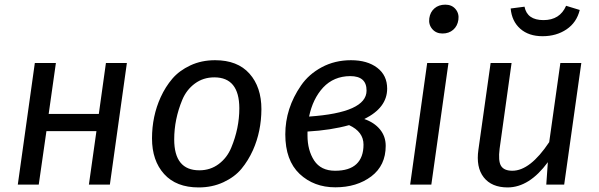

<svg xmlns="http://www.w3.org/2000/svg" viewBox="-20 -800 2596 832"><path d="M397.9 -231.9H181.2L147.9 0H57.1L130.9 -526.9H222.2L190.9 -306.2H408.2L439 -526.9H529.8L456.1 0H365.2Z M908.7 -464.8Q860.8 -464.8 824.5 -438Q788.1 -411.1 770 -367.7Q734.9 -283.2 734.9 -195.8Q734.9 -62 843.8 -62Q891.6 -62 927.7 -89.1Q963.9 -116.2 981.9 -159.7Q1017.1 -244.1 1017.1 -331.1Q1016.6 -464.8 908.7 -464.8ZM912.1 -539.1Q1009.3 -539.1 1061 -481Q1112.8 -422.9 1112.8 -326.7Q1112.3 -230.5 1076.2 -149.4Q1055.7 -104 1026.4 -68.6Q997.1 -33.2 948.5 -10.5Q899.9 12.2 840.8 12.2Q743.7 12.2 691.2 -45.9Q638.7 -104 638.7 -200.2Q638.7 -296.4 676.3 -378.9Q696.8 -423.8 726.8 -459Q756.8 -494.1 804.9 -516.6Q853 -539.1 912.1 -539.1Z M1312.5 -212.9Q1312.5 -148.9 1341.3 -104.5Q1370.6 -60.1 1432.1 -60.1Q1493.7 -60.1 1524.4 -88.9Q1555.2 -117.7 1555.2 -173.3Q1555.2 -229 1492.7 -257.8Q1414.6 -235.8 1312.5 -230ZM1497.6 -470.2Q1426.3 -469.7 1380.4 -420.9Q1335.4 -372.1 1319.3 -294.9Q1568.4 -312 1568.4 -407.2Q1568.8 -470.2 1497.6 -470.2ZM1501 -539.1Q1571.8 -539.1 1614.7 -506.3Q1657.7 -473.6 1657.7 -416Q1657.7 -333 1558.6 -284.2Q1601.6 -269.5 1626.5 -239.3Q1651.4 -209 1651.4 -168Q1651.4 -83 1588.9 -35.6Q1525.9 11.7 1433.1 11.7Q1340.3 11.7 1278.3 -46.4Q1216.3 -105 1216.3 -217.8Q1216.3 -330.6 1284.2 -429.2Q1317.9 -478.5 1374.5 -508.8Q1431.2 -539.1 1501 -539.1Z M1849.1 0H1757.3L1831.1 -526.9H1923.3ZM1862.8 -763.9Q1881.3 -779.8 1909.7 -779.8Q1938 -779.8 1954.1 -760.5Q1970.2 -741.2 1966.3 -714.1Q1962.4 -687 1943.8 -670.9Q1925.3 -654.8 1897.5 -654.8Q1869.6 -654.8 1853 -674.3Q1836.4 -693.8 1840.3 -720.9Q1844.2 -748 1862.8 -763.9Z M2200.2 -60.1Q2277.3 -60.1 2359.9 -184.1L2408.2 -526.9H2499L2424.8 0H2347.2L2354 -97.2Q2273.9 11.7 2180.2 12.2Q2110.4 12.2 2076.2 -31.5Q2042 -75.2 2053.2 -151.9L2106 -526.9H2196.8L2145 -155.8Q2138.2 -102.5 2151.1 -81.3Q2164.1 -60.1 2200.2 -60.1ZM2192.9 -763.2 2252.9 -771Q2264.2 -712.9 2335.2 -712.9Q2406.2 -712.9 2433.1 -774.9L2492.2 -756.8Q2479 -702.6 2435.1 -672.9Q2391.1 -643.1 2331.1 -643.1Q2271 -643.1 2234.4 -675.5Q2197.8 -708 2192.9 -763.2Z"/></svg>

Font: FiraSans-Italic
Style: Italic
Weight: 400
Italic angle: -8°
Designer: Carrois Corporate & Edenspiekermann AG
Foundry: Carrois Corporate GbR & Edenspiekermann AG
Version: Version 3.106;PS 003.106;hotconv 1.0.70;makeotf.lib2.5.58329